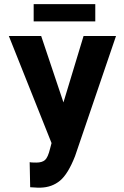

<svg xmlns="http://www.w3.org/2000/svg" viewBox="-20 -882 591 913"><path d="M281.7 -395 377.4 -710.9H531.7L336.9 -139.6Q303.7 -54.7 265.4 -22.9Q227.1 8.8 173.3 10.3H157.7L123.5 8.3L121.1 -110.8Q126 -108.9 152.8 -108.9Q180.2 -108.9 194.1 -121.1Q208 -133.3 218.3 -175.8L225.1 -201.7L22 -710.9H175.8ZM433.1 -780.3H140.1V-862.3H433.1Z"/></svg>

Font: MAUL Condensed Bold
Style: Condensed Bold
Weight: 700
Designer: MAUL
Version: Version 1.0; 2020; ttfautohint (v1.8.3)